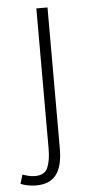

<svg xmlns="http://www.w3.org/2000/svg" viewBox="-85 -512 366 772"><g transform="rotate(-5 98.0 -125.5)"><path d="M29 229Q12 229 -5 225.5Q-22 222 -33 217L-22 181Q-13 184 0.5 187.5Q14 191 28 191Q68 191 80 161.5Q92 132 92 86V-480H137V89Q137 160 111 194.5Q85 229 29 229Z"/></g></svg>

Font: CV Source Sans Light
Style: Regular
Weight: 300
Designer: Paul D. Hunt
Foundry: Adobe Systems Incorporated
Version: Version 3.001